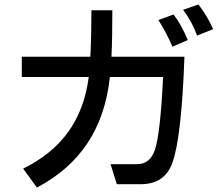

<svg xmlns="http://www.w3.org/2000/svg" viewBox="-20 -753 1002 863"><path d="M803 -709 872 -733Q915 -676 938 -622L866 -593Q843 -656 803 -709ZM595 -15Q656 -15 677 -82Q701 -156 713 -407H474Q455 -233 373.5 -110Q292 13 146 90L84 5Q214 -59 287 -160.5Q360 -262 379 -407H78V-498H386Q391 -593 391 -707H485Q485 -577 481 -498H809Q796 -135 755 -22Q721 75 612 75H505L477 -15ZM692 -663 760 -688Q795 -643 824 -573L755 -543Q731 -601 692 -663Z"/></svg>

Font: Gmarket Sans TTF Medium
Style: Regular
Weight: 500
Designer: Creative Director : Sungho Lee; Art Director : Kiwoong Choi; Project Manager : Sori Yang, Jongwook Yoon; Font Designer :
Foundry: Sandoll Inc.
Version: Version 1.000;hotconv 1.0.109;makeotfexe 2.5.65596